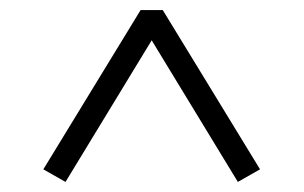

<svg xmlns="http://www.w3.org/2000/svg" viewBox="-20 -696 603 381"><path d="M110 -335 281 -616 452 -335 496 -360 303 -676H259L66 -360Z"/></svg>

Font: Maitree Light
Style: Regular
Weight: 300
Designer: CadsonDemak Team
Foundry: CadsonDemak
Version: Version 1.000;PS 001.000;hotconv 1.0.88;makeotf.lib2.5.64775